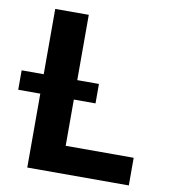

<svg xmlns="http://www.w3.org/2000/svg" viewBox="-120 -797 768 867"><g transform="rotate(10 264.5 -363.5)"><path d="M-38 -338.8V-427.9H63.2V-727.3H217V-427.9H316.4V-338.8H217V-126.8H528.8V0H63.2V-338.8Z"/></g></svg>

Font: Inter P
Style: Bold
Weight: 700
Designer: Rasmus Andersson
Foundry: rsms
Version: Version 3.018;git-588b23468